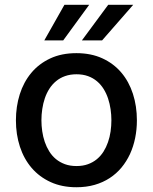

<svg xmlns="http://www.w3.org/2000/svg" viewBox="-20 -776 642 807"><path d="M46.9 -270.2Q46.9 -328.1 63 -379.4Q79.2 -430.8 111.2 -469.3Q143.1 -507.8 190.7 -530.2Q238.3 -552.6 301.1 -552.6Q362.6 -552.6 410 -530.9Q457.4 -509.2 489.7 -471.2Q522 -433.2 538.7 -381.6Q555.4 -329.9 555.4 -270.2Q555.4 -231.9 548.1 -196Q540.8 -160.2 526.5 -128.9Q512.1 -97.7 490.8 -71.9Q469.5 -46.2 441.2 -27.7Q413 -9.2 378 0.9Q343 11 301.1 11Q240.1 11 192.8 -10.7Q145.6 -32.3 113.1 -70.1Q80.6 -108 63.7 -159.4Q46.9 -210.9 46.9 -270.2ZM301.5 -78.1Q328.5 -78.1 349.6 -85.8Q370.7 -93.4 387.1 -106.9Q403.4 -120.4 415 -138.7Q426.5 -157 433.9 -178.4Q441.4 -199.9 444.8 -223.4Q448.2 -246.8 448.2 -270.6Q448.2 -293.7 444.8 -316.9Q441.4 -340.2 434.3 -361.7Q427.2 -383.2 415.7 -401.8Q404.1 -420.5 387.8 -434.3Q371.4 -448.2 350 -456Q328.5 -463.8 301.5 -463.8Q274.9 -463.8 253.4 -456.1Q231.9 -448.5 215.6 -434.8Q199.2 -421.2 187.5 -402.9Q175.8 -384.6 168.5 -363.1Q161.2 -341.6 157.7 -318Q154.1 -294.4 154.1 -270.6Q154.1 -247.5 157.5 -224.3Q160.9 -201 168.1 -179.7Q175.4 -158.4 187 -139.7Q198.5 -121.1 215 -107.4Q231.5 -93.8 253 -85.9Q274.5 -78.1 301.5 -78.1ZM324.2 -606.2 434.7 -755.7H539.8L409.1 -606.2ZM166.2 -606.2 250.7 -755.7H354.8L245.7 -606.2Z"/></svg>

Font: Inter P Medium
Style: Regular
Weight: 500
Designer: Rasmus Andersson
Foundry: rsms
Version: Version 3.018;git-588b23468